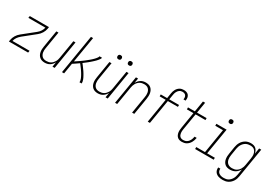

<svg xmlns="http://www.w3.org/2000/svg" viewBox="35 -1831 4430 3133"><g transform="rotate(30 2250.0 -265.0)"><path d="M13 0 18 -33Q26 -78 51 -119Q76 -160 114 -190L336 -368L337 -369Q367 -393 388 -425.5Q409 -458 416 -493H95L101 -530H462L457 -497Q449 -452 424 -411Q399 -370 361 -340L139 -162V-161Q109 -137 87.5 -104.5Q66 -72 59 -37H381L375 0Z M690 8Q663 8 638 1Q613 -6 593.5 -22.5Q574 -39 562.5 -61.5Q551 -84 546.5 -109.5Q542 -135 543 -162Q544 -189 549 -215L601 -530H641L588 -209Q584 -188 583 -166.5Q582 -145 585.5 -124.5Q589 -104 598 -85.5Q607 -67 622 -53.5Q637 -40 657.5 -34.5Q678 -29 699 -29Q719 -29 739.5 -33Q760 -37 779 -47.5Q798 -58 813 -74Q828 -90 839 -108.5Q850 -127 856 -147Q862 -167 865 -187L922 -530H962L875 0H834L849 -90Q837 -68 820.5 -49Q804 -30 782.5 -16.5Q761 -3 737 2.5Q713 8 690 8Z M1013 0 1135 -735H1175L1094 -249Q1107 -257 1120 -265.5Q1133 -274 1145.5 -282.5Q1158 -291 1171 -300Q1184 -309 1196.5 -318Q1209 -327 1221.5 -336Q1234 -345 1246 -354.5Q1258 -364 1270 -373.5Q1282 -383 1294 -393Q1306 -403 1318 -413Q1330 -423 1341 -433.5Q1352 -444 1363 -455Q1374 -466 1384 -478Q1394 -490 1403 -502.5Q1412 -515 1414 -530H1462Q1460 -514 1450 -500Q1440 -486 1429.5 -473Q1419 -460 1407.5 -448Q1396 -436 1383.5 -424.5Q1371 -413 1358.5 -401.5Q1346 -390 1333.5 -379.5Q1321 -369 1308 -358Q1295 -347 1281.5 -337Q1268 -327 1254.5 -316.5Q1241 -306 1228 -296Q1238 -283 1248.5 -269.5Q1259 -256 1268.5 -242.5Q1278 -229 1288 -215.5Q1298 -202 1307.5 -188Q1317 -174 1325.5 -159.5Q1334 -145 1342.5 -130Q1351 -115 1358.5 -100Q1366 -85 1372 -69Q1378 -53 1381.5 -35.5Q1385 -18 1383 0H1342Q1345 -16 1341.5 -32.5Q1338 -49 1332 -64Q1326 -79 1319 -93Q1312 -107 1304.5 -120.5Q1297 -134 1288.5 -147.5Q1280 -161 1271.5 -174Q1263 -187 1254 -199.5Q1245 -212 1235.5 -224.5Q1226 -237 1216.5 -249.5Q1207 -262 1197 -274Q1170 -255 1142 -236Q1114 -217 1086 -199L1053 0Z M1690 8Q1663 8 1638 1Q1613 -6 1593.5 -22.5Q1574 -39 1562.5 -61.5Q1551 -84 1546.5 -109.5Q1542 -135 1543 -162Q1544 -189 1549 -215L1601 -530H1641L1588 -209Q1584 -188 1583 -166.5Q1582 -145 1585.5 -124.5Q1589 -104 1598 -85.5Q1607 -67 1622 -53.5Q1637 -40 1657.5 -34.5Q1678 -29 1699 -29Q1719 -29 1739.5 -33Q1760 -37 1779 -47.5Q1798 -58 1813 -74Q1828 -90 1839 -108.5Q1850 -127 1856 -147Q1862 -167 1865 -187L1922 -530H1962L1875 0H1834L1849 -90Q1837 -68 1820.5 -49Q1804 -30 1782.5 -16.5Q1761 -3 1737 2.5Q1713 8 1690 8ZM1906 -641Q1897 -641 1888.5 -644Q1880 -647 1874.5 -654Q1869 -661 1867.5 -670.5Q1866 -680 1868 -690Q1869 -696 1872 -702Q1875 -708 1881 -712Q1887 -716 1893.5 -717.5Q1900 -719 1906 -719Q1916 -719 1924.5 -716Q1933 -713 1938.5 -706Q1944 -699 1945.5 -689.5Q1947 -680 1945 -670Q1944 -664 1940.5 -658Q1937 -652 1931.5 -648Q1926 -644 1919.5 -642.5Q1913 -641 1906 -641ZM1706 -641Q1697 -641 1688.5 -644Q1680 -647 1674.5 -654Q1669 -661 1667.5 -670.5Q1666 -680 1668 -690Q1669 -696 1672 -702Q1675 -708 1681 -712Q1687 -716 1693.5 -717.5Q1700 -719 1706 -719Q1716 -719 1724.5 -716Q1733 -713 1738.5 -706Q1744 -699 1745.5 -689.5Q1747 -680 1745 -670Q1744 -664 1740.5 -658Q1737 -652 1731.5 -648Q1726 -644 1719.5 -642.5Q1713 -641 1706 -641Z M2013 0 2101 -530H2141L2126 -440Q2138 -462 2154.5 -481Q2171 -500 2192.5 -513.5Q2214 -527 2238 -532.5Q2262 -538 2285 -538Q2312 -538 2337.5 -531Q2363 -524 2382 -507.5Q2401 -491 2412.5 -468.5Q2424 -446 2428.5 -420.5Q2433 -395 2432 -368Q2431 -341 2427 -315L2375 0H2334L2387 -321Q2391 -342 2392 -363.5Q2393 -385 2389.5 -405.5Q2386 -426 2377 -444.5Q2368 -463 2353 -476.5Q2338 -490 2317.5 -495.5Q2297 -501 2276 -501Q2256 -501 2235.5 -497Q2215 -493 2196.5 -482.5Q2178 -472 2162.5 -456Q2147 -440 2136.5 -421.5Q2126 -403 2119.5 -383Q2113 -363 2110 -343L2053 0Z M2629 0 2705 -455H2591V-491H2711L2727 -591Q2730 -611 2736 -629.5Q2742 -648 2752 -666Q2762 -684 2776 -699Q2790 -714 2808 -724.5Q2826 -735 2845.5 -739Q2865 -743 2884 -743Q2910 -743 2934 -735Q2958 -727 2973.5 -708.5Q2989 -690 2993.5 -664.5Q2998 -639 2993 -613Q2993 -612 2992.5 -610Q2992 -608 2992 -606H2952Q2952 -607 2952.5 -608.5Q2953 -610 2953 -611Q2956 -630 2953.5 -648Q2951 -666 2940.5 -680Q2930 -694 2913 -700Q2896 -706 2878 -706Q2863 -706 2848.5 -702Q2834 -698 2821.5 -689Q2809 -680 2799.5 -667.5Q2790 -655 2783.5 -641.5Q2777 -628 2773 -614Q2769 -600 2767 -585L2751 -491H2935V-455H2745L2670 0Z M3273 8Q3250 8 3228 2Q3206 -4 3190 -18.5Q3174 -33 3164.5 -53Q3155 -73 3151.5 -95.5Q3148 -118 3149.5 -141Q3151 -164 3155 -188L3205 -493H3082V-530H3211L3245 -735H3286L3252 -530H3432V-493H3246L3194 -182Q3191 -164 3190 -146.5Q3189 -129 3191 -111.5Q3193 -94 3199 -78.5Q3205 -63 3216.5 -51Q3228 -39 3244.5 -34Q3261 -29 3279 -29Q3296 -29 3312.5 -33Q3329 -37 3344 -46.5Q3359 -56 3371 -69.5Q3383 -83 3391 -98.5Q3399 -114 3404 -130.5Q3409 -147 3412 -163Q3412 -165 3412.5 -167Q3413 -169 3413 -170H3453Q3453 -168 3452.5 -166Q3452 -164 3452 -162Q3448 -140 3441 -119Q3434 -98 3422.5 -78Q3411 -58 3394.5 -41Q3378 -24 3358 -12.5Q3338 -1 3316 3.5Q3294 8 3273 8Z M3522 0V-37H3687L3762 -493H3617V-530H3809L3727 -37H3872V0ZM3806 -641Q3797 -641 3788.5 -644Q3780 -647 3774.5 -654Q3769 -661 3767.5 -670.5Q3766 -680 3768 -690Q3769 -696 3772 -702Q3775 -708 3781 -712Q3787 -716 3793.5 -717.5Q3800 -719 3806 -719Q3816 -719 3824.5 -716Q3833 -713 3838.5 -706Q3844 -699 3845.5 -689.5Q3847 -680 3845 -670Q3844 -664 3840.5 -658Q3837 -652 3831.5 -648Q3826 -644 3819.5 -642.5Q3813 -641 3806 -641Z M4163 213Q4141 213 4119.5 210.5Q4098 208 4078.5 201Q4059 194 4042.5 182Q4026 170 4015 152.5Q4004 135 4000 114Q3996 93 3999 72H4039Q4037 88 4040 103.5Q4043 119 4051.5 132Q4060 145 4072.5 153.5Q4085 162 4099.5 167.5Q4114 173 4130 174.5Q4146 176 4163 176Q4183 176 4204 172Q4225 168 4244 157Q4263 146 4278.5 129.5Q4294 113 4305 94Q4316 75 4322 55Q4328 35 4332 14L4350 -93Q4337 -70 4318.5 -50Q4300 -30 4277.5 -16.5Q4255 -3 4229.5 2.5Q4204 8 4180 8Q4153 8 4127.5 1Q4102 -6 4083.5 -22.5Q4065 -39 4053.5 -61.5Q4042 -84 4038 -109.5Q4034 -135 4035 -162Q4036 -189 4041 -215L4062 -345Q4066 -370 4074 -394.5Q4082 -419 4095 -441.5Q4108 -464 4127.5 -483Q4147 -502 4170 -515Q4193 -528 4218 -533Q4243 -538 4268 -538Q4294 -538 4318.5 -531Q4343 -524 4361 -507.5Q4379 -491 4389.5 -468Q4400 -445 4404 -420L4422 -530H4462L4371 20Q4367 45 4359.5 69.5Q4352 94 4338 117Q4324 140 4304.5 159Q4285 178 4261.5 190.5Q4238 203 4212.5 208Q4187 213 4163 213ZM4198 -29Q4218 -29 4239 -33Q4260 -37 4278.5 -47.5Q4297 -58 4312.5 -74Q4328 -90 4338.5 -108.5Q4349 -127 4355.5 -147Q4362 -167 4365 -187L4387 -317Q4390 -339 4391.5 -361Q4393 -383 4389.5 -403.5Q4386 -424 4377 -443Q4368 -462 4353 -476Q4338 -490 4317.5 -495.5Q4297 -501 4275 -501Q4254 -501 4233 -497Q4212 -493 4192.5 -482.5Q4173 -472 4157 -455.5Q4141 -439 4129.5 -420Q4118 -401 4111.5 -380.5Q4105 -360 4101 -339L4080 -209Q4076 -187 4075.5 -165Q4075 -143 4079 -122.5Q4083 -102 4093 -83.5Q4103 -65 4119 -52.5Q4135 -40 4156 -34.5Q4177 -29 4198 -29Z"/></g></svg>

Font: Iosevka Curly XLtObl
Style: Regular
Weight: 200
Italic angle: -9°
Monospace: yes
Designer: Belleve Invis
Foundry: Belleve Invis
Version: Version 11.1.0; ttfautohint (v1.8.3)